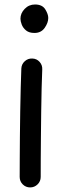

<svg xmlns="http://www.w3.org/2000/svg" viewBox="-20 -777 272 843"><path d="M69.8 -694.8Q69.8 -718.8 88.4 -738Q106.9 -757.3 133.8 -757.3Q165.5 -757.3 178.7 -736.1Q191.9 -714.8 191.9 -698.2Q191.9 -677.2 176.3 -654.8Q160.6 -632.3 131.3 -632.3Q107.9 -632.3 94.5 -643.3Q81.1 -654.3 75.4 -669.2Q69.8 -684.1 69.8 -694.8ZM122.1 -520Q141.1 -519.5 153.8 -505.4Q166.5 -491.2 165.5 -472.2Q164.1 -438.5 162.8 -390.1Q161.6 -341.8 160.9 -286.9Q160.2 -231.9 159.7 -177.7Q159.2 -123.5 158.9 -77.1Q158.7 -30.8 158.7 0Q158.7 19 145 32.5Q131.3 45.9 112.3 45.9Q93.3 45.9 79.8 32.5Q66.4 19 66.4 0Q66.4 -30.8 66.7 -77.4Q66.9 -124 67.4 -178.5Q67.9 -232.9 68.8 -288.1Q69.8 -343.3 71 -392.3Q72.3 -441.4 73.7 -476.6Q74.7 -495.6 88.9 -508.3Q103 -521 122.1 -520Z"/></svg>

Font: Mikhak-DS2-FD Medium
Style: Regular
Weight: 500
Designer: Amin Abedi
Version: Version 3.4